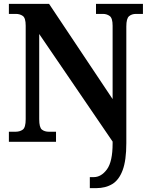

<svg xmlns="http://www.w3.org/2000/svg" viewBox="-20 -734 775 994"><path d="M445 240V183H465Q504 183 533.5 143Q563 103 563 9V-1L183 -558V-117Q183 -74 197 -63Q211 -52 233 -52H270V0H26V-52H60Q83 -52 98 -63Q113 -74 113 -117V-601Q113 -641 98 -651.5Q83 -662 62 -662H26V-714H234L563 -221V-601Q563 -640 548 -651Q533 -662 513 -662H477V-714H720V-662H684Q662 -662 648 -650Q634 -638 634 -597V7Q634 96 615 147Q596 198 561 219Q526 240 478 240Z"/></svg>

Font: Noto Serif Thai SemiCondensed
Style: Bold
Weight: 700
Width: 4
Designer: Monotype Design Team
Foundry: Monotype Imaging Inc.
Version: Version 2.002; ttfautohint (v1.8.4.7-5d5b)